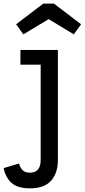

<svg xmlns="http://www.w3.org/2000/svg" viewBox="-81 -808 462 1048"><path d="M30.5 -535.5H235V65Q235 136.5 198 178.2Q161 220 81.5 220Q16 220 -17.2 191Q-50.5 162 -61 109.5L22.5 84.5Q30 109.5 43.5 122Q57 134.5 82 134.5Q111.5 134.5 126.2 117Q141 99.5 141 65V-455H30.5ZM213 -788.5 361.5 -675.5 322 -620.5 184.5 -703.5 46.5 -620.5 7 -675.5 155.5 -788.5Z"/></svg>

Font: Hepta Slab ExtraLight Medium
Style: Regular
Weight: 500
Version: Version 1.100